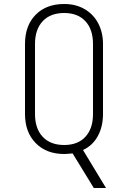

<svg xmlns="http://www.w3.org/2000/svg" viewBox="-20 -760 640 960"><path d="M510 180H449L343 7Q313 10 301 10Q212 10 158.5 -44.5Q105 -99 105 -190V-540Q105 -632 158 -686Q211 -740 301 -740Q359 -740 403 -714.5Q447 -689 471 -643.5Q495 -598 495 -540V-190Q495 -127 469 -79.5Q443 -32 395 -10ZM155 -190Q155 -117 193.5 -76Q232 -35 301 -35Q369 -35 407 -76Q445 -117 445 -190V-540Q445 -613 407 -654Q369 -695 301 -695Q232 -695 193.5 -654Q155 -613 155 -540Z"/></svg>

Font: JetBrains Mono Extra Light
Style: Regular
Weight: 200
Monospace: yes
Designer: Philipp Nurullin, Konstantin Bulenkov
Foundry: JetBrains
Version: 2.002